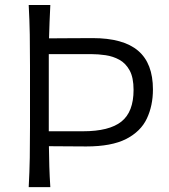

<svg xmlns="http://www.w3.org/2000/svg" viewBox="-20 -764 689 784"><path d="M97.2 0Q100.6 -62.5 101.6 -120.1Q102.5 -177.7 102.5 -246.6V-495.6Q102.5 -564.9 101.6 -622.8Q100.6 -680.7 97.2 -743.7H185.5Q183.6 -708 182.4 -674.8Q181.2 -641.6 180.2 -607.4Q211.9 -607.4 256.8 -607.9Q301.8 -608.4 357.9 -608.4Q483.4 -608.4 543.9 -556.9Q604.5 -505.4 604.5 -398.9Q604.5 -332.5 579.6 -279.8Q554.7 -227.1 495.1 -196.5Q435.5 -166 332 -166Q296.4 -166 253.7 -166.5Q210.9 -167 179.7 -167Q180.2 -124 181.4 -83.7Q182.6 -43.5 185.5 0ZM179.2 -228H318.8Q426.3 -228 475.8 -267.6Q525.4 -307.1 525.4 -397Q525.4 -447.3 509.3 -476.6Q493.2 -505.9 467.3 -520Q441.4 -534.2 411.1 -538.6Q380.9 -543 353 -543H179.2Z"/></svg>

Font: Pinar-DS1-FD Regular
Style: Regular
Weight: 400
Designer: Amin Abedi
Version: Version 3.000